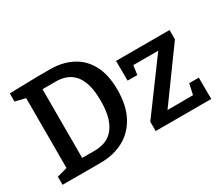

<svg xmlns="http://www.w3.org/2000/svg" viewBox="-122 -985 1454 1268"><g transform="rotate(-30 605.0 -351.0)"><path d="M350 -702Q444 -702 516 -664.5Q588 -627 628 -552Q668 -477 668 -363Q668 -244 625.5 -163.5Q583 -83 507 -41.5Q431 0 330 0H40V-62L118 -83V-616L40 -635V-697L254 -702ZM336 -89Q373 -89 408.5 -100Q444 -111 472.5 -140Q501 -169 518.5 -221Q536 -273 536 -355Q536 -435 519.5 -485.5Q503 -536 475.5 -563.5Q448 -591 414.5 -602Q381 -613 346 -613H241V-89ZM1173 -163 1174 0H750V-71L1030 -451H840L830 -381H756L755 -532H1163V-461L887 -81L1082 -82L1100 -163Z"/></g></svg>

Font: Bitter SemiBold
Style: Regular
Weight: 600
Designer: Sol Matas, and Bitter project Authors
Foundry: Sol Matas
Version: Version 2.001